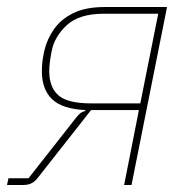

<svg xmlns="http://www.w3.org/2000/svg" viewBox="-36 -526 552 546"><path d="M-16 0 -12 -19H45L181 -192Q188 -201 193.5 -205Q199 -209 206 -210L207 -213Q141 -216 112 -244Q83 -272 83 -324Q83 -352 90.5 -383.5Q98 -415 117.5 -443Q137 -471 172 -488.5Q207 -506 262 -506H439L338 0H317L359 -213H223L72 -21Q63 -9 53 -4.5Q43 0 31 0ZM414 -487H260Q189 -487 154 -454.5Q119 -422 111 -381Q108 -366 106 -351Q104 -336 104 -324Q104 -278 130 -255Q156 -232 223 -232H363Z"/></svg>

Font: IBM Plex Sans Thin
Style: Italic
Weight: 250
Italic angle: -11.31°
Designer: Mike Abbink, Paul van der Laan, Pieter van Rosmalen
Foundry: Bold Monday
Version: Version 3.201